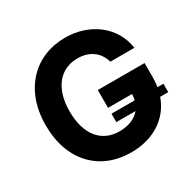

<svg xmlns="http://www.w3.org/2000/svg" viewBox="-163 -905 1087 1082"><g transform="rotate(-30 380.5 -363.5)"><path d="M742.2 -235.1H703.5C706.7 -255 708.5 -275.9 708.5 -297.6V-389.2H404.1V-273.4H560C559.7 -259.9 558.2 -247.2 555.4 -235.1H404.1V-180.4H528.8C500.7 -146 454.9 -126.1 394.5 -126.1C279.1 -126.1 206.3 -212.4 206.3 -364.3C206.3 -515.6 282 -601.2 393.1 -601.2C472.3 -601.2 525.9 -560.4 545.5 -492.2H701.7C681.8 -636 555 -737.2 390.6 -737.2C198.5 -737.2 50.4 -598.7 50.4 -362.9C50.4 -132.8 188.9 9.9 393.8 9.9C536.2 9.9 647 -60 689.6 -180.4H742.2Z"/></g></svg>

Font: Margiela Sans
Style: Bold
Weight: 700
Designer: Stefan Endress, Andreas Faust
Version: Version 1.100;FEAKit 1.0